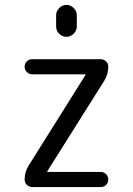

<svg xmlns="http://www.w3.org/2000/svg" viewBox="-20 -760 540 780"><path d="M96.7 -87.9 327.1 -455.1Q327.1 -456.1 327.6 -456.1Q328.1 -456.1 328.1 -457Q328.1 -458 327.1 -458H111.3Q98.6 -458 89.4 -466.8Q80.1 -475.6 80.1 -488.8Q80.1 -502 88.9 -510.7Q97.7 -519.5 111.3 -519.5H388.7Q401.4 -519.5 410.6 -510.7Q419.9 -502 419.9 -489.3Q419.9 -458 403.3 -431.6L172.9 -65.4Q172.9 -64.5 172.4 -64.5Q171.9 -64.5 171.9 -63Q171.9 -61.5 172.9 -61.5H388.7Q401.4 -61.5 410.6 -52.7Q419.9 -43.9 419.9 -30.8Q419.9 -17.6 411.1 -8.8Q402.3 0 388.7 0H111.3Q98.6 0 89.4 -8.8Q80.1 -17.6 80.1 -31.2Q80.1 -61.5 96.7 -87.9ZM208 -698.2Q208 -714.8 220.7 -727.5Q233.4 -740.2 250 -740.2Q266.6 -740.2 279.3 -727.5Q292 -714.8 292 -698.2V-652.3Q292 -635.7 279.3 -623Q266.6 -610.4 250 -610.4Q233.4 -610.4 220.7 -622.6Q208 -634.8 208 -652.3Z"/></svg>

Font: Rounded Mgen+ 1mn regular
Style: Regular
Weight: 400
Designer: [Source Han Sans]
Ryoko NISHIZUKA  (kana & ideographs); Paul D. Hunt (Latin, Greek & Cyrillic); Wenlong ZHANG  (bopomofo
Version: Version 1.059.20150602